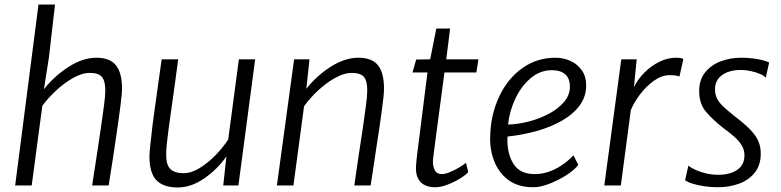

<svg xmlns="http://www.w3.org/2000/svg" viewBox="-20 -819 3450 848"><path d="M47 0 150 -799H223L196 -565L174 -425Q221.5 -484.5 283.8 -524.2Q346 -564 406 -564Q465.5 -564 492.2 -530.5Q519 -497 519 -427Q519 -418 517.5 -401Q516 -384 512.8 -358.2Q509.5 -332.5 504.8 -297.8Q500 -263 493.5 -218.8Q487 -174.5 478.8 -120Q470.5 -65.5 460 0H387Q388 -6.5 392 -32.8Q396 -59 401.5 -94Q407 -129 412 -163.5Q417 -198 420.8 -222.2Q424.5 -246.5 425 -250Q435 -320 440 -358.2Q445 -396.5 445 -421Q445 -461 430.2 -479Q415.5 -497 377 -497Q341.5 -497 301.5 -474Q261.5 -451 225.8 -417.2Q190 -383.5 167 -352L120 0Z M765 9Q701.5 9 670.8 -23Q640 -55 640 -130Q640 -142 644 -178.8Q648 -215.5 653 -261Q657.5 -296.5 663.8 -341Q670 -385.5 677.5 -439.5Q685 -493.5 694 -557H767Q759 -496.5 752.8 -451Q746.5 -405.5 741.8 -372.5Q737 -339.5 734 -317Q731 -294.5 729 -280.8Q727 -267 726 -260Q720 -216 717 -186.5Q714 -157 714 -135Q714 -90 733 -72Q752 -54 791 -54Q825 -54 862.2 -77Q899.5 -100 932.8 -134.5Q966 -169 988 -203L1035 -557H1107L1033 0H966L980 -128Q938 -69 880.5 -30Q823 9 765 9Z M1203 0 1279 -557H1347L1333 -427Q1380.5 -486.5 1442.2 -525.2Q1504 -564 1563 -564Q1622.5 -564 1649.2 -531Q1676 -498 1676 -428Q1676 -412 1673.5 -387.8Q1671 -363.5 1666.2 -329.5Q1661.5 -295.5 1655 -250Q1653.5 -240.5 1651.5 -228Q1649.5 -215.5 1646.8 -197.2Q1644 -179 1640 -152.2Q1636 -125.5 1630.5 -88Q1625 -50.5 1617 0H1545Q1547.5 -17.5 1551.5 -46.2Q1555.5 -75 1562.8 -123.8Q1570 -172.5 1582 -250Q1592 -319 1597 -357.8Q1602 -396.5 1602 -421Q1602 -462.5 1586.8 -479.8Q1571.5 -497 1533 -497Q1506.5 -497 1476.8 -483.2Q1447 -469.5 1418 -447.2Q1389 -425 1364.2 -399.2Q1339.5 -373.5 1323 -350L1276 0Z M1903 8Q1861 8 1839 -13.5Q1817 -35 1817 -76Q1817 -82 1817.8 -91.2Q1818.5 -100.5 1819.8 -113.2Q1821 -126 1823 -142L1868 -499H1802L1818 -556L1880 -557L1907 -693H1968L1951 -557H2093L2084 -499H1943Q1929 -395 1920 -326Q1911 -257 1905.2 -214.8Q1899.5 -172.5 1896.8 -150.5Q1894 -128.5 1893 -119.5Q1892 -110.5 1892 -107Q1892 -82.5 1900.8 -66.2Q1909.5 -50 1931 -50Q1945 -50 1965.5 -58.2Q1986 -66.5 2005.8 -78Q2025.5 -89.5 2038 -100L2048 -59Q2036.5 -45.5 2011 -30Q1985.5 -14.5 1956 -3.2Q1926.5 8 1903 8Z M2335 8Q2269 8 2225 -24Q2182.5 -56.5 2162.8 -107Q2143 -157.5 2145 -215Q2146.5 -311.5 2185 -393Q2222.5 -472.5 2287 -518.2Q2351.5 -564 2433 -564Q2469.5 -564 2500.5 -549.5Q2531.5 -535 2550.2 -507.8Q2569 -480.5 2569 -442Q2569 -392 2540 -353Q2511 -314 2461.5 -285.8Q2412 -257.5 2350 -240.2Q2288 -223 2222 -216Q2221.5 -214 2221.2 -209.8Q2221 -205.5 2221 -200Q2221 -137 2249 -93.5Q2277 -50 2343 -50Q2370.5 -50 2399.8 -59.2Q2429 -68.5 2457.8 -87Q2486.5 -105.5 2513 -133L2534 -91Q2523 -75.5 2500 -58.2Q2477 -41 2448 -26Q2419 -11 2389.5 -1.5Q2360 8 2335 8ZM2224 -269Q2267.5 -270 2315 -282.2Q2362.5 -294.5 2404 -316.5Q2445.5 -338.5 2471.2 -368.8Q2497 -399 2497 -436Q2497 -473 2476.2 -491Q2455.5 -509 2417 -509Q2391.5 -509 2368.2 -500.2Q2345 -491.5 2324 -474Q2281.5 -438 2255.5 -382Q2229.5 -326 2224 -269Z M2649 0 2724 -557H2792L2780 -434Q2796.5 -468.5 2825.8 -498Q2855 -527.5 2891.5 -545.8Q2928 -564 2966 -564Q2990.5 -564 2998 -558L2981 -481Q2974.5 -484 2963.8 -485.5Q2953 -487 2937 -487Q2902.5 -487 2868.2 -462.5Q2834 -438 2806.8 -402Q2779.5 -366 2766 -332L2722 0Z M3150 8Q3119.5 8 3090 3.5Q3060.5 -1 3038 -8Q3015.5 -15 3006 -23L3020 -87Q3033.5 -77 3054 -67.8Q3074.5 -58.5 3099.8 -52.8Q3125 -47 3153 -47Q3204 -47 3236 -68.8Q3268 -90.5 3268 -133Q3268 -157 3255.8 -177.2Q3243.5 -197.5 3222.2 -216Q3201 -234.5 3174 -254Q3130 -288.5 3099 -324.2Q3068 -360 3068 -417Q3068 -466 3094 -498.8Q3120 -531.5 3162.2 -547.8Q3204.5 -564 3253 -564Q3279.5 -564 3304.2 -561Q3329 -558 3348 -553.2Q3367 -548.5 3377 -543L3362 -475Q3357 -483.5 3339 -491.5Q3321 -499.5 3297.5 -504.8Q3274 -510 3253 -510Q3200 -510 3169 -487.2Q3138 -464.5 3138 -426Q3138 -403 3145.8 -386Q3153.5 -369 3172 -351Q3190.5 -333 3223 -307Q3267 -273.5 3292.5 -247.5Q3318 -221.5 3329 -196.5Q3340 -171.5 3340 -141Q3340 -90 3314 -57Q3288 -24 3244.8 -8Q3201.5 8 3150 8Z"/></svg>

Font: Koeln Type Sans Light
Style: Italic
Weight: 300
Italic angle: -7.5°
Designer: Eben Sorkin
Foundry: Eben Sorkin
Version: Version 2.001